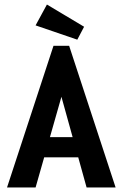

<svg xmlns="http://www.w3.org/2000/svg" viewBox="-20 -827 540 847"><path d="M370 -133H121L137 -222H351ZM251 -400 137 0H11L216 -625H285L490 0H362ZM321 -652 137 -715 187 -807 351 -709Z"/></svg>

Font: Inconsolata ExtraBold
Style: Regular
Weight: 800
Designer: Raph Levien, Cyreal, Brenton Simpson
Foundry: Raph Levien, Cyreal, Google
Version: Version 3.001